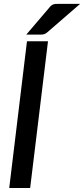

<svg xmlns="http://www.w3.org/2000/svg" viewBox="-20 -948 424 968"><path d="M26.5 0ZM26.5 0 116 -740H222L132 0ZM384 -928.5 219 -785.5Q209.5 -777.5 202 -775.5Q194.5 -773.5 183 -773.5H112.5L229 -910Q234 -916.5 238.5 -920Q243 -923.5 248 -925.5Q253 -927.5 259.2 -928Q265.5 -928.5 274 -928.5Z"/></svg>

Font: Lato Semibold
Style: Italic
Weight: 600
Italic angle: -7°
Designer: Lukasz Dziedzic
Foundry: tyPoland Lukasz Dziedzic
Version: Version 2.006; 2014-01-15